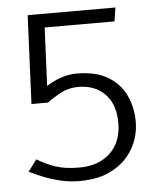

<svg xmlns="http://www.w3.org/2000/svg" viewBox="-49 -608 587 726"><g transform="rotate(-5 245.0 -245.0)"><path d="M131 -230Q147 -243 179 -261Q211 -279 251 -279Q312 -279 350.5 -240.5Q389 -202 389 -130Q389 -58 345 -16.5Q301 25 228 25Q174 25 138.5 13Q103 1 68 -20L35 24Q59 36 89 48Q119 60 153.5 68Q188 76 224 76Q300 76 351 47.5Q402 19 428.5 -28Q455 -75 455 -130Q455 -184 433.5 -229.5Q412 -275 366.5 -302.5Q321 -330 247 -330Q219 -330 189 -320Q159 -310 133 -293L143 -514H408L416 -566H83L68 -230Z"/></g></svg>

Font: Catamaran Thin Light
Style: Regular
Weight: 300
Version: Version 2.000